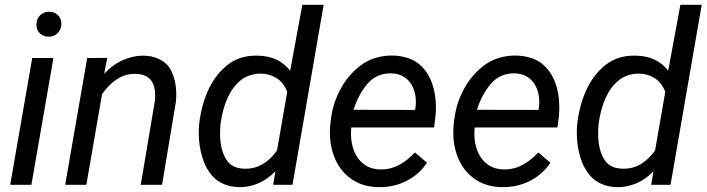

<svg xmlns="http://www.w3.org/2000/svg" viewBox="-20 -770 2944 800"><path d="M184.6 -721.2Q207 -721.2 221.4 -706.8Q235.8 -692.4 235.8 -670.9Q235.8 -647.9 220.7 -632.6Q205.6 -617.2 182.6 -617.2Q160.6 -617.2 146.2 -631.1Q131.8 -645 131.8 -667Q131.8 -690.4 146.5 -705.8Q161.1 -721.2 184.6 -721.2ZM202.6 -528.3 110.8 0H22.5L114.3 -528.3Z M405.3 -377.9 339.8 0H251.5L343.3 -528.3L426.8 -528.8L414.1 -462.4Q448.2 -500 491 -519Q533.7 -538.1 576.2 -538.1Q614.7 -538.1 645.5 -522.7Q676.3 -507.3 690.9 -480Q714.4 -435.5 714.4 -377.9Q714.4 -362.3 712.9 -346.2L655.3 0H566.4L625 -347.7Q626.5 -360.8 626.5 -373Q626.5 -462.4 541.5 -462.4Q465.3 -462.4 405.3 -377.9Z M1118.2 0 1127.4 -56.6Q1095.7 -22.9 1057.1 -6.6Q1018.6 9.8 979.5 9.8Q944.3 9.8 914.6 -2.2Q884.8 -14.2 866.2 -35.2Q836.4 -68.4 822.3 -116.5Q808.1 -164.6 808.1 -216.8Q808.1 -239.3 810.1 -256.8Q832.5 -426.3 930.7 -501.5Q981 -540 1053.2 -538.1Q1141.6 -537.1 1189 -475.1L1239.7 -750H1328.6L1198.7 0ZM897 -214.8Q897 -140.6 926.8 -99.6Q950.2 -66.9 1003.9 -66.9Q1079.6 -66.9 1134.3 -143.1L1176.8 -387.7Q1161.1 -426.8 1131.3 -445.1Q1101.6 -463.4 1065.9 -463.4Q1042.5 -463.4 1020.3 -455.8Q998 -448.2 982.9 -435.5Q948.7 -407.2 928.5 -362.8Q908.2 -318.4 899.4 -257.3Q897 -235.4 897 -214.8Z M1759.3 -91.8Q1725.6 -42.5 1674.1 -16.4Q1622.6 9.8 1562 9.8Q1495.6 9.8 1448.7 -21Q1401.9 -51.8 1378.2 -103.5Q1354.5 -155.3 1354.5 -218.8Q1354.5 -226.6 1355.5 -244.1L1358.4 -270Q1366.2 -339.4 1399.9 -400.9Q1433.6 -462.4 1487.8 -501Q1513.7 -519.5 1546.1 -529.1Q1578.6 -538.6 1612.3 -538.6Q1647.9 -538.6 1679.2 -528.3Q1710.4 -518.1 1731.4 -498.5Q1764.2 -468.3 1780.3 -422.9Q1796.4 -377.4 1796.4 -323.2Q1796.4 -303.7 1793.9 -279.3L1788.6 -238.8H1443.8Q1442.4 -225.6 1442.4 -212.4Q1442.4 -172.4 1456.1 -138.7Q1469.7 -105 1498 -84.5Q1526.4 -64 1568.4 -64Q1608.4 -64 1643.1 -82.8Q1677.7 -101.6 1709 -134.8ZM1453.1 -312.5 1709.5 -312 1710.9 -319.8Q1712.9 -336.4 1712.9 -345.2Q1712.9 -377.4 1701.2 -404.5Q1689.5 -431.6 1665.8 -448Q1642.1 -464.4 1607.4 -464.4Q1548.8 -464.4 1511.2 -420.9Q1473.6 -377.4 1453.1 -312.5Z M2273.4 -91.8Q2239.7 -42.5 2188.2 -16.4Q2136.7 9.8 2076.2 9.8Q2009.8 9.8 1962.9 -21Q1916 -51.8 1892.3 -103.5Q1868.7 -155.3 1868.7 -218.8Q1868.7 -226.6 1869.6 -244.1L1872.6 -270Q1880.4 -339.4 1914.1 -400.9Q1947.8 -462.4 2002 -501Q2027.8 -519.5 2060.3 -529.1Q2092.8 -538.6 2126.5 -538.6Q2162.1 -538.6 2193.4 -528.3Q2224.6 -518.1 2245.6 -498.5Q2278.3 -468.3 2294.4 -422.9Q2310.5 -377.4 2310.5 -323.2Q2310.5 -303.7 2308.1 -279.3L2302.7 -238.8H1958Q1956.5 -225.6 1956.5 -212.4Q1956.5 -172.4 1970.2 -138.7Q1983.9 -105 2012.2 -84.5Q2040.5 -64 2082.5 -64Q2122.6 -64 2157.2 -82.8Q2191.9 -101.6 2223.1 -134.8ZM1967.3 -312.5 2223.6 -312 2225.1 -319.8Q2227.1 -336.4 2227.1 -345.2Q2227.1 -377.4 2215.3 -404.5Q2203.6 -431.6 2179.9 -448Q2156.2 -464.4 2121.6 -464.4Q2063 -464.4 2025.4 -420.9Q1987.8 -377.4 1967.3 -312.5Z M2693.4 0 2702.6 -56.6Q2670.9 -22.9 2632.3 -6.6Q2593.8 9.8 2554.7 9.8Q2519.5 9.8 2489.7 -2.2Q2460 -14.2 2441.4 -35.2Q2411.6 -68.4 2397.5 -116.5Q2383.3 -164.6 2383.3 -216.8Q2383.3 -239.3 2385.3 -256.8Q2407.7 -426.3 2505.9 -501.5Q2556.2 -540 2628.4 -538.1Q2716.8 -537.1 2764.2 -475.1L2814.9 -750H2903.8L2773.9 0ZM2472.2 -214.8Q2472.2 -140.6 2502 -99.6Q2525.4 -66.9 2579.1 -66.9Q2654.8 -66.9 2709.5 -143.1L2752 -387.7Q2736.3 -426.8 2706.5 -445.1Q2676.8 -463.4 2641.1 -463.4Q2617.7 -463.4 2595.5 -455.8Q2573.2 -448.2 2558.1 -435.5Q2523.9 -407.2 2503.7 -362.8Q2483.4 -318.4 2474.6 -257.3Q2472.2 -235.4 2472.2 -214.8Z"/></svg>

Font: Mardoto
Style: Italic
Weight: 400
Italic angle: -12°
Designer: Christian Robertson, Vahan Hovhannisyan
Foundry: Google
Version: Version 1.000